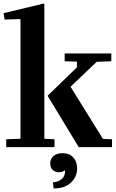

<svg xmlns="http://www.w3.org/2000/svg" viewBox="-26 -826 649 1078"><path d="M219 -806 223 -804V-47L280 -44V0H9V-44L89 -47V-717L87 -719L0 -716L-6 -752ZM242 -289 406 -448V-480L337 -482V-526H599V-482L517 -479L370 -339L552 -46L603 -44V0H416L242 -287ZM339 130Q325 141 305 141Q284 141 270 128Q256 115 256 92Q256 66 274.5 50Q293 34 325 34Q363 34 385 57.5Q407 81 407 119Q407 168 371 200.5Q335 233 275 232L271 198Q304 195 322.5 177.5Q341 160 339 130Z"/></svg>

Font: Minipax
Style: Bold
Weight: 600
Designer: Raphaël Ronot, Igor Stepanchenko (Cyrillic)
Foundry: steppetype
Version: Version 1.002